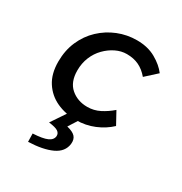

<svg xmlns="http://www.w3.org/2000/svg" viewBox="-171 -631 942 992"><g transform="rotate(30 300.0 -135.0)"><path d="M294 12Q230 12 178 -12Q126 -36 95 -84Q64 -132 64 -204Q64 -271 88 -326Q112 -381 154 -420.5Q196 -460 249.5 -481.5Q303 -503 362 -503Q427 -503 474.5 -476Q522 -449 548 -414L482 -354Q456 -385 424.5 -400Q393 -415 352 -415Q319 -415 287 -399.5Q255 -384 228.5 -357Q202 -330 187 -293.5Q172 -257 172 -214Q172 -145 212 -110.5Q252 -76 310 -76Q349 -76 383.5 -93.5Q418 -111 449 -138L489 -65Q452 -30 401.5 -9Q351 12 294 12ZM136 233 135 184Q194 181 220.5 169Q247 157 249 134Q250 117 235.5 107Q221 97 180 92L248 -9H318L272 63Q309 72 323 88Q337 104 334 131Q328 181 275.5 205.5Q223 230 136 233Z"/></g></svg>

Font: Source Code Pro ExtraLight SemiBold
Style: Italic
Weight: 600
Italic angle: -11°
Monospace: yes
Version: Version 1.016;hotconv 1.0.116;makeotfexe 2.5.65601